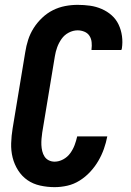

<svg xmlns="http://www.w3.org/2000/svg" viewBox="-20 -763 540 791"><path d="M205 8Q175 8 145.5 1.5Q116 -5 93 -21Q70 -37 54.5 -61.5Q39 -86 32 -114Q25 -142 26 -173Q27 -204 32 -234L84 -548Q88 -574 96 -599Q104 -624 118.5 -647Q133 -670 153.5 -689.5Q174 -709 198 -721Q222 -733 248 -738Q274 -743 300 -743Q326 -743 351 -739.5Q376 -736 399 -726Q422 -716 440 -700Q458 -684 468.5 -662Q479 -640 482.5 -614.5Q486 -589 482 -563Q481 -562 481 -560.5Q481 -559 480 -557H357Q357 -558 357 -558.5Q357 -559 357 -560Q359 -574 357.5 -589Q356 -604 348.5 -615.5Q341 -627 327.5 -632.5Q314 -638 300 -638Q281 -638 263 -628.5Q245 -619 233.5 -602.5Q222 -586 215.5 -568Q209 -550 206 -531L154 -217Q152 -204 151 -191Q150 -178 150.5 -165.5Q151 -153 154 -140.5Q157 -128 163.5 -118Q170 -108 181 -102.5Q192 -97 205 -97Q223 -97 240.5 -106.5Q258 -116 269.5 -132Q281 -148 287.5 -165.5Q294 -183 298 -201H422Q417 -175 408 -149.5Q399 -124 385 -100Q371 -76 351.5 -55Q332 -34 308 -19Q284 -4 257.5 2Q231 8 205 8Z"/></svg>

Font: Iosevka Curly XBdObl
Style: Regular
Weight: 800
Italic angle: -9°
Monospace: yes
Designer: Belleve Invis
Foundry: Belleve Invis
Version: Version 11.1.0; ttfautohint (v1.8.3)